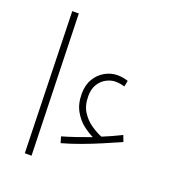

<svg xmlns="http://www.w3.org/2000/svg" viewBox="-130 -810 820 910"><g transform="rotate(20 280.0 -355.0)"><path d="M241 -103 232 -134Q264 -143 300.5 -155.5Q337 -168 375 -182Q351 -193 323 -214.5Q295 -236 275 -271.5Q255 -307 255 -358Q255 -402 274 -433.5Q293 -465 323 -481.5Q353 -498 385 -498Q413 -498 439 -489L433 -459Q409 -466 386 -466Q364 -466 341 -454Q318 -442 303 -418Q288 -394 288 -358Q288 -310 308.5 -278.5Q329 -247 358 -227.5Q387 -208 412 -198Q461 -218 507 -241L519 -210Q479 -192 431 -171.5Q383 -151 334 -133Q285 -115 241 -103ZM98 0 79 -710H112L132 0Z"/></g></svg>

Font: Noto Sans Arabic ExtCond ExtLt
Style: Regular
Weight: 200
Width: 2
Designer: Monotype Design Team, Nadine Chahine, Nizar Qandah and Khaled Hosny
Foundry: Monotype Imaging Inc.
Version: Version 2.012; ttfautohint (v1.8.4.7-5d5b)